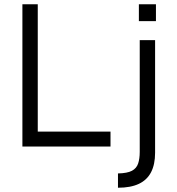

<svg xmlns="http://www.w3.org/2000/svg" viewBox="-20 -687 831 900"><path d="M85 0V-667H157V-70H498V0ZM533 193V126Q577 125 598.5 113.5Q620 102 627.5 79.5Q635 57 635 25V-499H707V29Q707 84 688 120.5Q669 157 630.5 175Q592 193 533 193ZM631 -588V-667H711V-588Z"/></svg>

Font: Maven Pro
Style: Regular
Weight: 400
Designer: Joe Prince
Foundry: Joe Prince
Version: Version 2.103